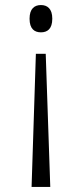

<svg xmlns="http://www.w3.org/2000/svg" viewBox="-20 -562 324 760"><path d="M142 -542C117 -542 97 -528 97 -488C97 -447 117 -434 142 -434C167 -434 187 -447 187 -488C187 -528 167 -542 142 -542ZM161 -349H122L105 178H179Z"/></svg>

Font: Noto Serif Myanmar SemiCondensed Light
Style: Regular
Weight: 300
Width: 4
Designer: Ben Mitchell and the Monotype Design Team
Foundry: Monotype Imaging Inc.
Version: Version 2.106